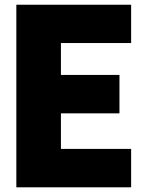

<svg xmlns="http://www.w3.org/2000/svg" viewBox="-20 -800 620 820"><path d="M49.8 -779.8H540V-616.2H240.2V-480H490.2V-315.9H240.2V-164.1H540V0H49.8Z"/></svg>

Font: Cooper Hewitt
Style: Heavy
Weight: 713
Designer: Village Type and Design LLC
Foundry: Cooper Hewitt Smithsonian Design Museum
Version: 1.000